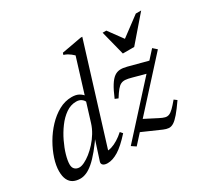

<svg xmlns="http://www.w3.org/2000/svg" viewBox="-147 -915 1198 1130"><g transform="rotate(-30 452.0 -350.0)"><path d="M356.5 -365Q352.5 -377 339 -387Q325.5 -397 304 -397Q267 -397 234.2 -374.2Q201.5 -351.5 174.5 -315Q147.5 -278.5 127.8 -237.2Q108 -196 97.2 -158.2Q86.5 -120.5 86.5 -95.5Q86.5 -73.5 98.5 -62.5Q110.5 -51.5 129 -51.5Q143.5 -51.5 164 -61.5Q184.5 -71.5 207 -89.2Q229.5 -107 251.2 -131Q273 -155 290.5 -183.8Q308 -212.5 317.5 -243.5L438 -634Q429 -642.5 420.5 -649.2Q412 -656 401.8 -661.8Q391.5 -667.5 377 -672.5L381 -685L515.5 -709.5H527L318.5 -35.5L310 -54.5Q326.5 -52 347.8 -58.5Q369 -65 392.2 -79.2Q415.5 -93.5 437.5 -113.5L451.5 -97.5Q397.5 -37.5 358.2 -13.8Q319 10 285.5 10Q264 10 254.2 1Q244.5 -8 249.5 -22.5L301.5 -183.5H314.5Q276.5 -127.5 245.8 -90.2Q215 -53 189.8 -31.5Q164.5 -10 142.8 -0.8Q121 8.5 101.5 8.5Q74.5 8.5 54.5 -1.5Q34.5 -11.5 23.5 -33.8Q12.5 -56 12.5 -91.5Q12.5 -129.5 27.2 -175.2Q42 -221 68.2 -266.5Q94.5 -312 130 -349.8Q165.5 -387.5 207.2 -410.5Q249 -433.5 294.5 -433.5Q323.5 -433.5 342.2 -423.2Q361 -413 376.5 -392.5ZM452.5 -9.5 849.5 -446 875.5 -423 481.5 10ZM530.5 -288.5 509 -297.5Q529.5 -346.5 547.5 -375.2Q565.5 -404 583.5 -416.8Q601.5 -429.5 622.2 -430.5Q643 -431.5 668.5 -424.5L823.5 -383.5L777 -323L661 -354.5Q636 -361.5 619.2 -362.8Q602.5 -364 589.2 -357.5Q576 -351 562.5 -334.5Q549 -318 530.5 -288.5ZM665.5 1.5 530 -58 583 -118 678.5 -69Q698.5 -58.5 712.8 -55Q727 -51.5 740 -56.8Q753 -62 768.8 -77.5Q784.5 -93 807.5 -120.5L826 -106.5Q794.5 -61 772.2 -35Q750 -9 733 1.5Q716 12 700 10.8Q684 9.5 665.5 1.5ZM904.5 -670 761.5 -504.5H684.5L642.5 -670H667.5L742.5 -567.5H730.5L868 -670Z"/></g></svg>

Font: Newsreader 16pt
Style: Italic
Weight: 400
Italic angle: -17°
Designer: Hugues Gentile
Foundry: Production Type
Version: Version 1.003